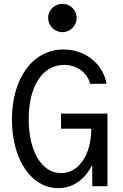

<svg xmlns="http://www.w3.org/2000/svg" viewBox="-20 -967 640 997"><path d="M297 -299H454C454 -163 389 -68 297 -68C197 -68 129 -181 129 -348C129 -520 201 -630 313 -630C379 -630 433 -591 448 -532H533C515 -636 423 -710 310 -710C151 -710 42 -562 42 -346C42 -138 143 10 282 10C358 10 420 -34 456 -106H459V0H538V-377H297ZM230 -874C230 -833 264 -800 304 -800C345 -800 378 -833 378 -874C378 -915 345 -947 304 -947C264 -947 230 -915 230 -874Z"/></svg>

Font: CommitMono
Style: 400Regular
Weight: 400
Monospace: yes
Designer: Eigil Nikolajsen
Foundry: Eigil Nikolajsen
Version: Version 1.143